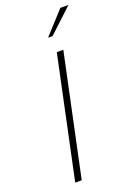

<svg xmlns="http://www.w3.org/2000/svg" viewBox="-166 -939 682 998"><g transform="rotate(-20 175.5 -440.0)"><path d="M210 -670 68 0H104L246 -670ZM193 -756H218L351 -880H306Z"/></g></svg>

Font: LT Wave Text Thin Italic
Style: Regular
Weight: 100
Designer: Daniel Lyons
Version: Version 2.5 (Glyphs App)